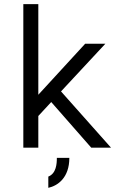

<svg xmlns="http://www.w3.org/2000/svg" viewBox="-20 -709 589 922"><path d="M273 -270 486 -499H389L164 -254V-689H92V0H164V-152L226 -219L418 0H513L273 -270ZM313 49H253C253 78 250 124 212 139V193C257 183 313 145 313 49Z"/></svg>

Font: Maven Pro
Style: Regular
Weight: 400
Designer: Joe Prince
Foundry: Joe Prince
Version: Version 1.003